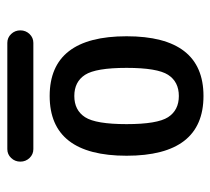

<svg xmlns="http://www.w3.org/2000/svg" viewBox="-46 -730 592 540"><g transform="rotate(90 250.0 -460.0)"><path d="M190.4 -403.3Q210 -373 250 -373Q290 -373 309.6 -403.3Q329.1 -433.6 329.1 -520Q329.1 -606.4 309.6 -636.7Q290 -667 250 -667Q210 -667 190.4 -636.7Q170.9 -606.4 170.9 -520Q170.9 -433.6 190.4 -403.3ZM82 -520Q82 -736.3 250 -736.3Q418 -736.3 418 -520Q418 -303.7 250 -303.7Q82 -303.7 82 -520ZM100.6 -184.6Q85.9 -184.6 75.7 -195.3Q65.4 -206.1 65.4 -221.2Q65.4 -236.3 75.7 -247.1Q85.9 -257.8 100.6 -257.8H399.4Q414.1 -257.8 424.3 -247.1Q434.6 -236.3 434.6 -221.2Q434.6 -206.1 424.3 -195.3Q414.1 -184.6 399.4 -184.6Z"/></g></svg>

Font: Rounded Mgen+ 2m medium
Style: Regular
Weight: 500
Designer: [Source Han Sans]
Ryoko NISHIZUKA  (kana & ideographs); Paul D. Hunt (Latin, Greek & Cyrillic); Wenlong ZHANG  (bopomofo
Version: Version 1.059.20150602